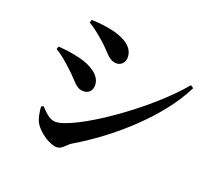

<svg xmlns="http://www.w3.org/2000/svg" viewBox="-125 -910 1251 1107"><g transform="rotate(20 500.0 -356.5)"><path d="M254 -718C286 -699 322 -671 361 -636C414 -588 432 -549 480 -549C508 -549 529 -575 529 -602C529 -666 470 -699 401 -718C340 -732 293 -735 260 -736ZM926 -578C756 -371 378 -112 263 -112C224 -112 191 -151 169 -174L156 -167C157 -140 164 -93 181 -67C210 -22 277 23 320 23C354 23 367 -10 400 -29C618 -158 844 -363 944 -566ZM127 -509C158 -491 194 -462 240 -418C287 -377 306 -333 354 -333C395 -333 407 -364 407 -388C407 -449 338 -489 267 -506C214 -519 174 -523 133 -526Z"/></g></svg>

Font: Noto Serif JP
Style: Bold
Weight: 700
Designer: Ryoko NISHIZUKA 西塚涼子 (kana & ideographs); Frank Grießhammer (Latin, Greek & Cyrillic); Wenlong ZHANG 张文龙 (bopomofo); San
Foundry: Adobe
Version: Version 2.001;hotconv 1.1.0;makeotfexe 2.6.0